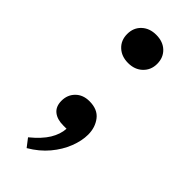

<svg xmlns="http://www.w3.org/2000/svg" viewBox="-227 -567 779 779"><g transform="rotate(45 162.5 -177.5)"><path d="M160 -364Q122 -364 98 -386.5Q74 -409 74 -445Q74 -481 98 -503.5Q122 -526 160 -526Q199 -526 222.5 -503.5Q246 -481 246 -445Q246 -410 222 -387Q198 -364 160 -364ZM113 171 86 136Q130 100 150 67Q170 34 172 1H153Q118 1 97.5 -15.5Q77 -32 77 -65Q77 -99 99.5 -121.5Q122 -144 159 -144Q206 -144 228.5 -114.5Q251 -85 251 -44Q251 -9 235.5 31Q220 71 189.5 107.5Q159 144 113 171Z"/></g></svg>

Font: Literata 36pt SemiBold
Style: Regular
Weight: 600
Designer: Latin by Veronika Burian and Jose Scaglione. Greek by Irene Vlachou. Cyrillic by Vera Evstafieva.
Foundry: TypeTogether
Version: Version 3.002